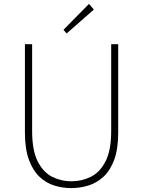

<svg xmlns="http://www.w3.org/2000/svg" viewBox="-20 -953 734 986"><path d="M346 13Q302 13 259.5 0Q217 -13 183 -45Q149 -77 128.5 -132.5Q108 -188 108 -272V-726H145V-280Q145 -181 173.5 -124.5Q202 -68 248 -45Q294 -22 346 -22Q400 -22 446.5 -45Q493 -68 522 -124.5Q551 -181 551 -280V-726H587V-272Q587 -188 566.5 -132.5Q546 -77 511 -45Q476 -13 433 0Q390 13 346 13ZM322 -781 306 -800 437 -933 462 -904Z"/></svg>

Font: Noto Sans TC Thin
Style: Regular
Weight: 100
Designer: Ryoko NISHIZUKA 西塚涼子 (kana, bopomofo & ideographs); Paul D. Hunt (Latin, Greek & Cyrillic); Sandoll Communications 산돌커뮤니
Foundry: Adobe
Version: Version 2.004-H2;hotconv 1.0.118;makeotfexe 2.5.65603